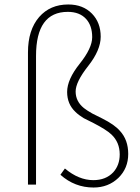

<svg xmlns="http://www.w3.org/2000/svg" viewBox="-20 -825 626 858"><path d="M250 -44 270 -72Q332 -20 397 -20Q453 -20 486 -55Q515 -87 515 -135Q515 -189 478 -224Q456 -245 398 -275L376 -286L354 -297Q331 -311 317 -325Q280 -360 280 -414Q280 -470 336 -540Q392 -610 392 -659Q392 -710 365 -740Q336 -772 283 -772Q141 -772 141 -575V0H105V-591Q105 -691 155 -749Q204 -805 285 -805Q351 -805 391 -764Q430 -724 430 -661Q430 -601 374 -530Q318 -459 318 -416Q318 -372 355 -342Q369 -331 392 -318L414 -307L436 -296Q492 -268 516 -240Q553 -200 553 -137Q553 -73 509 -30Q464 13 398 13Q314 13 250 -44Z"/></svg>

Font: Noto Sans CJK TC Thin
Style: Regular
Weight: 250
Designer: Ryoko NISHIZUKA ???? (kana & ideographs); Paul D. Hunt (Latin, Greek & Cyrillic); Wenlong ZHANG ??? (bopomofo); Sandoll 
Foundry: Adobe Systems Incorporated
Version: Version 1.004 January 19, 2016